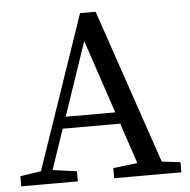

<svg xmlns="http://www.w3.org/2000/svg" viewBox="-50 -724 764 774"><g transform="rotate(-5 332.0 -337.5)"><path d="M5 0V-41L105 -56H125L234 -41V0ZM71 0 302 -675H365L595 0H497L299 -591H319L314 -576L118 0ZM177 -217V-264H463V-217ZM381 0V-41L507 -56H529L653 -41V0Z"/></g></svg>

Font: Source Serif 4 Variable
Style: Regular
Weight: 400
Designer: Frank Grießhammer
Foundry: Adobe
Version: Version 4.005;hotconv 1.1.0;makeotfexe 2.6.0